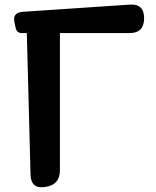

<svg xmlns="http://www.w3.org/2000/svg" viewBox="-20 -806 676 830"><path d="M96 -663H75Q53 -663 48 -684L43 -708Q32 -752 79 -755L540 -786Q603 -791 603 -727Q603 -663 540 -663H239V-70Q239 -7 177 2Q114 13 112 -51Z"/></svg>

Font: MaokenZhuyuanTi
Style: Regular
Weight: 400
Designer: Fontworks Inc & LongZhuTi team: ZERO子、时光羊、荆南、频凡、刘鹏、Little White Dog、帆影Magmeta、奈白不弍、白日月球、ChaoTawei、雨三（排名不分先后）
Version: Version 1.000; 20230222